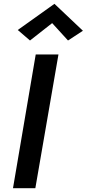

<svg xmlns="http://www.w3.org/2000/svg" viewBox="-20 -985 454 1005"><path d="M253 -864 336 -773 414 -824 265 -965 73 -828 137 -773ZM167 -700 48 0H165L286 -700Z"/></svg>

Font: Jost Medium
Style: Italic
Weight: 500
Italic angle: -5°
Version: Version 3.710